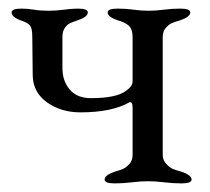

<svg xmlns="http://www.w3.org/2000/svg" viewBox="-20 -423 488 446"><path d="M56 -247 55 -337Q55 -357 50 -363.5Q45 -370 30 -375Q7 -383 7 -394Q7 -403 30 -403Q44 -403 59 -400.5Q74 -398 92 -398Q110 -398 128.5 -400.5Q147 -403 161 -403Q184 -403 184 -394Q184 -384 161 -376Q149 -372 142.5 -369Q136 -366 130.5 -358Q125 -350 125 -337V-265Q125 -235 142 -215Q159 -195 191 -195Q252 -195 274 -213Q288 -223 288 -234V-337Q288 -355 279.5 -363Q271 -371 253 -376Q230 -384 230 -394Q230 -403 253 -403Q273 -403 290.5 -400.5Q308 -398 325 -398Q342 -398 360.5 -400.5Q379 -403 399 -403Q422 -403 422 -394Q422 -384 399 -376Q385 -372 378.5 -369Q372 -366 365 -358Q358 -350 358 -337V-63Q358 -51 366 -42.5Q374 -34 380.5 -31Q387 -28 402 -24Q425 -16 425 -6Q425 3 402 3Q382 3 361.5 0.5Q341 -2 324 -2Q307 -2 286.5 0.5Q266 3 246 3Q223 3 223 -6Q223 -16 246 -24Q260 -28 266.5 -31Q273 -34 280.5 -42Q288 -50 288 -63V-172Q288 -180 286 -183.5Q284 -187 280 -185Q239 -162 167 -162Q122 -162 89.5 -185Q57 -208 56 -247Z"/></svg>

Font: EB Garamond 08
Style: Regular
Weight: 400
Version: Version 0.016 ; ttfautohint (v1.5)